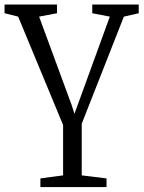

<svg xmlns="http://www.w3.org/2000/svg" viewBox="-22 -562 613 820"><path d="M150.5 237V200L247.5 187V-28L55.5 -491L-2.5 -505.5V-542.5H221.5V-505.5L145 -491L284 -113.5L296 -76L310 -114.5L447 -491L372 -505.5V-542.5H570.5V-505.5L507 -491L327 -33.5V187L433 200V237Z"/></svg>

Font: Merriweather 48pt Light
Style: Regular
Weight: 300
Version: Version 2.100